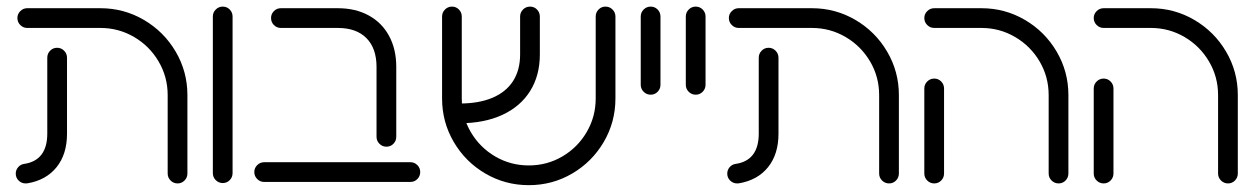

<svg xmlns="http://www.w3.org/2000/svg" viewBox="-20 -543 3752 573"><path d="M56.3 4.4Q44.4 4.4 35.7 -4.1Q27 -12.6 27 -24.8Q27 -35.6 33.9 -43.7Q40.7 -51.9 51.1 -53.7Q85.9 -58.5 103.5 -81.3Q121.1 -104.1 121.1 -144.1V-370.7Q121.1 -383 129.6 -391.7Q138.1 -400.4 150.4 -400.4Q162.6 -400.4 171.3 -391.7Q180 -383 180 -370.7V-144.1Q180 -82.6 148.7 -43.9Q117.4 -5.2 61.9 4.1Q60 4.4 56.3 4.4ZM510 4.4Q497.8 4.4 489.1 -4.3Q480.4 -13 480.4 -25.2V-259.3Q480.4 -313.7 453.3 -359.6Q426.3 -405.6 380.2 -432.6Q334.1 -459.6 279.6 -459.6H61.1Q49.3 -459.6 40.6 -468.3Q31.9 -477 31.9 -489.3Q31.9 -501.1 40.6 -509.8Q49.3 -518.5 61.1 -518.5H279.6Q350 -518.5 409.6 -483.5Q469.3 -448.5 504.3 -388.9Q539.3 -329.3 539.3 -259.3V-25.2Q539.3 -13 530.7 -4.3Q522.2 4.4 510 4.4Z M615.2 -26.3V-493.7Q615.2 -505.9 623.9 -514.6Q632.6 -523.3 644.8 -523.3Q657 -523.3 665.6 -514.6Q674.1 -505.9 674.1 -493.7V-26.3Q674.1 -14.1 665.6 -5.4Q657 3.3 644.8 3.3Q632.6 3.3 623.9 -5.4Q615.2 -14.1 615.2 -26.3Z M1103.7 -134.8V-343.3Q1103.7 -398.9 1073.5 -429.3Q1043.3 -459.6 988.1 -459.6H818.1Q805.9 -459.6 797.4 -468.3Q788.9 -477 788.9 -489.3Q788.9 -501.1 797.4 -509.8Q805.9 -518.5 818.1 -518.5H988.1Q1040.7 -518.5 1080.2 -497Q1119.6 -475.6 1141.1 -435.9Q1162.6 -396.3 1162.6 -343.3V-134.8Q1162.6 -122.6 1154.1 -113.9Q1145.6 -105.2 1133.3 -105.2Q1121.1 -105.2 1112.4 -113.9Q1103.7 -122.6 1103.7 -134.8ZM738.9 -29.6Q738.9 -41.5 747.6 -50.2Q756.3 -58.9 768.5 -58.9H1204.8Q1217 -58.9 1225.6 -50.2Q1234.1 -41.5 1234.1 -29.6Q1234.1 -17.4 1225.6 -8.7Q1217 0 1204.8 0H768.5Q756.3 0 747.6 -8.7Q738.9 -17.4 738.9 -29.6Z M1299.3 -249.3V-493.7Q1299.3 -505.9 1308 -514.6Q1316.7 -523.3 1328.9 -523.3Q1341.1 -523.3 1349.6 -514.6Q1358.1 -505.9 1358.1 -493.7V-249.3Q1358.1 -194.8 1385 -148.9Q1411.9 -103 1457.8 -76.1Q1503.7 -49.3 1558.1 -49.3Q1612.6 -49.3 1658.3 -76.1Q1704.1 -103 1730.9 -148.9Q1757.8 -194.8 1757.8 -249.3V-493.7Q1757.8 -505.9 1766.3 -514.6Q1774.8 -523.3 1787 -523.3Q1799.3 -523.3 1808 -514.6Q1816.7 -505.9 1816.7 -493.7V-249.3Q1816.7 -178.9 1781.9 -119.4Q1747 -60 1687.8 -25.2Q1628.5 9.6 1558.1 9.6Q1487.8 9.6 1428.3 -25.2Q1368.9 -60 1334.1 -119.4Q1299.3 -178.9 1299.3 -249.3ZM1532.2 -380.4V-493.7Q1532.2 -505.9 1540.9 -514.6Q1549.6 -523.3 1561.9 -523.3Q1574.1 -523.3 1582.6 -514.6Q1591.1 -505.9 1591.1 -493.7V-380.4Q1591.1 -317.8 1562.2 -271.5Q1533.3 -225.2 1479.3 -200.2Q1425.2 -175.2 1351.9 -175.2V-234.1Q1409.3 -234.1 1449.8 -251.3Q1490.4 -268.5 1511.3 -301.3Q1532.2 -334.1 1532.2 -380.4Z M1892.2 -290V-493.7Q1892.2 -505.9 1900.9 -514.6Q1909.6 -523.3 1921.9 -523.3Q1934.1 -523.3 1942.6 -514.6Q1951.1 -505.9 1951.1 -493.7V-290Q1951.1 -277.8 1942.6 -269.1Q1934.1 -260.4 1921.9 -260.4Q1909.6 -260.4 1900.9 -269.1Q1892.2 -277.8 1892.2 -290Z M2026.7 -290V-493.7Q2026.7 -505.9 2035.4 -514.6Q2044.1 -523.3 2056.3 -523.3Q2068.5 -523.3 2077 -514.6Q2085.6 -505.9 2085.6 -493.7V-290Q2085.6 -277.8 2077 -269.1Q2068.5 -260.4 2056.3 -260.4Q2044.1 -260.4 2035.4 -269.1Q2026.7 -277.8 2026.7 -290Z M2179.6 4.4Q2167.8 4.4 2159.1 -4.1Q2150.4 -12.6 2150.4 -24.8Q2150.4 -35.6 2157.2 -43.7Q2164.1 -51.9 2174.4 -53.7Q2209.3 -58.5 2226.9 -81.3Q2244.4 -104.1 2244.4 -144.1V-370.7Q2244.4 -383 2253 -391.7Q2261.5 -400.4 2273.7 -400.4Q2285.9 -400.4 2294.6 -391.7Q2303.3 -383 2303.3 -370.7V-144.1Q2303.3 -82.6 2272 -43.9Q2240.7 -5.2 2185.2 4.1Q2183.3 4.4 2179.6 4.4ZM2633.3 4.4Q2621.1 4.4 2612.4 -4.3Q2603.7 -13 2603.7 -25.2V-259.3Q2603.7 -313.7 2576.7 -359.6Q2549.6 -405.6 2503.5 -432.6Q2457.4 -459.6 2403 -459.6H2184.4Q2172.6 -459.6 2163.9 -468.3Q2155.2 -477 2155.2 -489.3Q2155.2 -501.1 2163.9 -509.8Q2172.6 -518.5 2184.4 -518.5H2403Q2473.3 -518.5 2533 -483.5Q2592.6 -448.5 2627.6 -388.9Q2662.6 -329.3 2662.6 -259.3V-25.2Q2662.6 -13 2654.1 -4.3Q2645.6 4.4 2633.3 4.4Z M2738.5 -25.2V-278.9Q2738.5 -291.1 2747.2 -299.8Q2755.9 -308.5 2768.1 -308.5Q2780.4 -308.5 2788.9 -299.8Q2797.4 -291.1 2797.4 -278.9V-25.2Q2797.4 -13 2788.9 -4.3Q2780.4 4.4 2768.1 4.4Q2755.9 4.4 2747.2 -4.3Q2738.5 -13 2738.5 -25.2ZM3139.3 4.4Q3127 4.4 3118.3 -4.3Q3109.6 -13 3109.6 -25.2V-259.3Q3109.6 -313.7 3082.6 -359.6Q3055.6 -405.6 3009.4 -432.6Q2963.3 -459.6 2908.9 -459.6H2768.1Q2755.9 -459.6 2747.2 -468.3Q2738.5 -477 2738.5 -489.3Q2738.5 -501.1 2747.2 -509.8Q2755.9 -518.5 2768.1 -518.5H2908.9Q2979.3 -518.5 3038.9 -483.5Q3098.5 -448.5 3133.5 -388.9Q3168.5 -329.3 3168.5 -259.3V-25.2Q3168.5 -13 3160 -4.3Q3151.5 4.4 3139.3 4.4Z M3244.1 -25.2V-278.9Q3244.1 -291.1 3252.8 -299.8Q3261.5 -308.5 3273.7 -308.5Q3285.9 -308.5 3294.4 -299.8Q3303 -291.1 3303 -278.9V-25.2Q3303 -13 3294.4 -4.3Q3285.9 4.4 3273.7 4.4Q3261.5 4.4 3252.8 -4.3Q3244.1 -13 3244.1 -25.2ZM3644.8 4.4Q3632.6 4.4 3623.9 -4.3Q3615.2 -13 3615.2 -25.2V-259.3Q3615.2 -313.7 3588.1 -359.6Q3561.1 -405.6 3515 -432.6Q3468.9 -459.6 3414.4 -459.6H3273.7Q3261.5 -459.6 3252.8 -468.3Q3244.1 -477 3244.1 -489.3Q3244.1 -501.1 3252.8 -509.8Q3261.5 -518.5 3273.7 -518.5H3414.4Q3484.8 -518.5 3544.4 -483.5Q3604.1 -448.5 3639.1 -388.9Q3674.1 -329.3 3674.1 -259.3V-25.2Q3674.1 -13 3665.6 -4.3Q3657 4.4 3644.8 4.4Z"/></svg>

Font: 26F Galaxy Hebrew Medium
Style: Regular
Weight: 500
Designer: C₂₉H₂₅N₃O₅
Version: Version 1.000